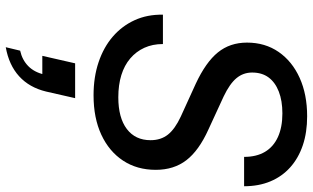

<svg xmlns="http://www.w3.org/2000/svg" viewBox="-230 -543 1087 667"><g transform="rotate(90 313.5 -209.5)"><path d="M311 9Q248 9 196 -8.5Q144 -26 107 -58Q70 -90 50 -134Q30 -178 31 -232H133Q133 -196 146 -167.5Q159 -139 183 -118.5Q207 -98 241 -87.5Q275 -77 318 -77Q389 -77 428 -106.5Q467 -136 467 -189Q467 -225 447.5 -249.5Q428 -274 385 -294L271 -346Q196 -381 162 -423Q128 -465 128 -524Q128 -587 160.5 -634Q193 -681 250.5 -707Q308 -733 384 -733Q440 -733 484.5 -718Q529 -703 561 -674.5Q593 -646 610 -605.5Q627 -565 627 -514H525Q525 -557 507.5 -586.5Q490 -616 456 -631.5Q422 -647 374 -647Q330 -647 298 -634.5Q266 -622 249 -599Q232 -576 232 -542Q232 -511 251.5 -487.5Q271 -464 315 -443L430 -390Q503 -357 536.5 -313.5Q570 -270 570 -207Q570 -142 538 -93.5Q506 -45 448 -18Q390 9 311 9ZM144 314 156 264Q188 257 209.5 236Q231 215 239 180L275 187H174L200 73H321L298 174Q284 232 245 267.5Q206 303 144 314Z"/></g></svg>

Font: Instrument Sans Medium
Style: Italic
Weight: 500
Italic angle: -13°
Designer: Rodrigo Fuenzalida
Foundry: fragTYPE
Version: Version 1.000;gftools[0.9.28]